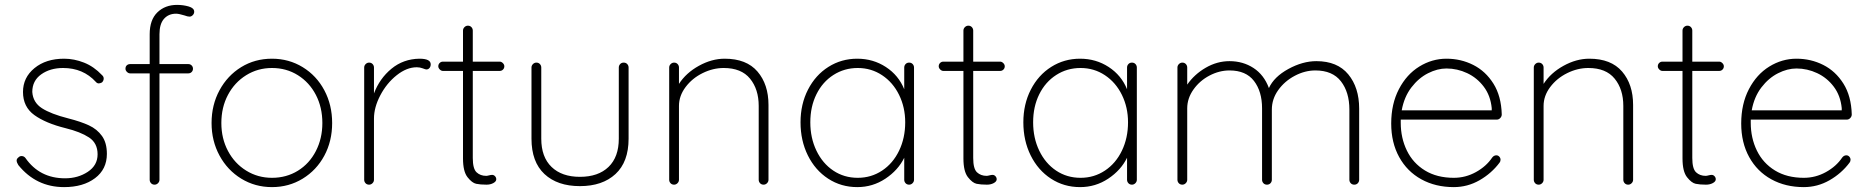

<svg xmlns="http://www.w3.org/2000/svg" viewBox="-20 -755 7639 785"><path d="M48 -99Q48 -106 56 -112Q61 -117 68 -117Q78 -117 84 -109Q142 -26 246 -26Q299 -26 339 -52.5Q379 -79 379 -124Q379 -170 344 -193Q309 -216 248 -231Q167 -251 120.5 -284.5Q74 -318 74 -379Q74 -438 121 -476.5Q168 -515 242 -515Q283 -515 323.5 -499Q364 -483 397 -448Q404 -442 404 -434Q404 -425 397 -418Q389 -414 384 -414Q377 -414 372 -420Q320 -477 238 -477Q185 -477 148.5 -451Q112 -425 112 -379Q115 -336 151.5 -312.5Q188 -289 259 -271Q310 -258 343.5 -242.5Q377 -227 397 -199Q417 -171 417 -126Q417 -63 368.5 -26.5Q320 10 242 10Q128 10 55 -80Q48 -91 48 -99Z M769 -474Q769 -466 763.5 -460.5Q758 -455 750 -455H632V-20Q632 -12 626 -6Q620 0 612 0Q603 0 597.5 -6Q592 -12 592 -20V-455H512Q505 -455 499 -461Q493 -467 493 -474Q493 -483 498.5 -488Q504 -493 512 -493H592V-615Q592 -674 623.5 -704.5Q655 -735 704 -735Q729 -735 751.5 -728.5Q774 -722 774 -707Q774 -699 768 -693Q762 -687 755 -687Q747 -687 734 -692Q711 -699 700 -699Q669 -699 650.5 -678Q632 -657 632 -615V-493H750Q758 -493 763.5 -487.5Q769 -482 769 -474Z M1092 10Q1023 10 966.5 -24.5Q910 -59 877.5 -119Q845 -179 845 -252Q845 -326 877.5 -386Q910 -446 966 -480.5Q1022 -515 1092 -515Q1161 -515 1217.5 -480.5Q1274 -446 1306 -386Q1338 -326 1338 -252Q1338 -178 1306 -118.5Q1274 -59 1217.5 -24.5Q1161 10 1092 10ZM1092 -477Q1034 -477 986.5 -447.5Q939 -418 912 -367Q885 -316 885 -252Q885 -189 912 -138Q939 -87 986.5 -57.5Q1034 -28 1092 -28Q1151 -28 1198 -57Q1245 -86 1271.5 -137.5Q1298 -189 1298 -252Q1298 -316 1271.5 -367Q1245 -418 1198 -447.5Q1151 -477 1092 -477Z M1741 -492Q1741 -483 1736 -477Q1731 -471 1723 -471Q1720 -471 1708.5 -475.5Q1697 -480 1684 -480Q1643 -480 1602 -447.5Q1561 -415 1535 -365.5Q1509 -316 1509 -270V-20Q1509 -12 1503 -6Q1497 0 1489 0Q1480 0 1474.5 -6Q1469 -12 1469 -20V-479Q1469 -487 1475 -493Q1481 -499 1489 -499Q1498 -499 1503.5 -493Q1509 -487 1509 -479V-373Q1532 -434 1580.5 -474Q1629 -514 1695 -515Q1741 -515 1741 -492Z M2042 -484Q2042 -476 2036.5 -470.5Q2031 -465 2023 -465H1913V-109Q1913 -65 1928.5 -50.5Q1944 -36 1968 -36Q1972 -36 1979.5 -38Q1987 -40 1992 -40Q1999 -40 2004 -34.5Q2009 -29 2009 -22Q2009 -13 1997 -6.5Q1985 0 1969 0Q1944 0 1927 -3.5Q1910 -7 1891.5 -30.5Q1873 -54 1873 -107V-465H1791Q1784 -465 1778 -471Q1772 -477 1772 -484Q1772 -492 1777.5 -497.5Q1783 -503 1791 -503H1873V-630Q1873 -638 1879 -644Q1885 -650 1893 -650Q1902 -650 1907.5 -644Q1913 -638 1913 -630V-503H2023Q2030 -503 2036 -497Q2042 -491 2042 -484Z M2550 -479V-188Q2550 -93 2496.5 -43.5Q2443 6 2351 6Q2259 6 2206 -43.5Q2153 -93 2153 -188V-479Q2153 -487 2159 -493Q2165 -499 2173 -499Q2182 -499 2187.5 -493Q2193 -487 2193 -479V-188Q2193 -113 2235 -72.5Q2277 -32 2351 -32Q2426 -32 2468 -72.5Q2510 -113 2510 -188V-479Q2510 -487 2515.5 -493Q2521 -499 2530 -499Q2539 -499 2544.5 -493Q2550 -487 2550 -479Z M3122 -326V-20Q3122 -12 3116 -6Q3110 0 3102 0Q3093 0 3087.5 -6Q3082 -12 3082 -20V-322Q3082 -390 3046.5 -433.5Q3011 -477 2939 -477Q2895 -477 2852.5 -456Q2810 -435 2783 -399Q2756 -363 2756 -322V-20Q2756 -12 2750 -6Q2744 0 2736 0Q2727 0 2721.5 -6Q2716 -12 2716 -20V-479Q2716 -487 2722 -493Q2728 -499 2736 -499Q2745 -499 2750.5 -493Q2756 -487 2756 -479V-412Q2785 -457 2837.5 -486Q2890 -515 2943 -515Q3032 -515 3077 -462.5Q3122 -410 3122 -326Z M3717 -479V-20Q3717 -12 3711 -6Q3705 0 3697 0Q3688 0 3682.5 -6Q3677 -12 3677 -20V-110Q3652 -59 3600 -24.5Q3548 10 3485 10Q3419 10 3366 -24.5Q3313 -59 3283 -119.5Q3253 -180 3253 -255Q3253 -329 3283.5 -388.5Q3314 -448 3367 -481.5Q3420 -515 3485 -515Q3550 -515 3602 -481Q3654 -447 3677 -390V-479Q3677 -487 3682.5 -493Q3688 -499 3697 -499Q3706 -499 3711.5 -493Q3717 -487 3717 -479ZM3681 -255Q3681 -316 3656 -367Q3631 -418 3586.5 -447.5Q3542 -477 3487 -477Q3432 -477 3387.5 -448.5Q3343 -420 3318 -369.5Q3293 -319 3293 -255Q3293 -191 3318 -139Q3343 -87 3387 -57.5Q3431 -28 3487 -28Q3542 -28 3586.5 -57.5Q3631 -87 3656 -139Q3681 -191 3681 -255Z M4088 -484Q4088 -476 4082.5 -470.5Q4077 -465 4069 -465H3959V-109Q3959 -65 3974.5 -50.5Q3990 -36 4014 -36Q4018 -36 4025.5 -38Q4033 -40 4038 -40Q4045 -40 4050 -34.5Q4055 -29 4055 -22Q4055 -13 4043 -6.5Q4031 0 4015 0Q3990 0 3973 -3.5Q3956 -7 3937.5 -30.5Q3919 -54 3919 -107V-465H3837Q3830 -465 3824 -471Q3818 -477 3818 -484Q3818 -492 3823.5 -497.5Q3829 -503 3837 -503H3919V-630Q3919 -638 3925 -644Q3931 -650 3939 -650Q3948 -650 3953.5 -644Q3959 -638 3959 -630V-503H4069Q4076 -503 4082 -497Q4088 -491 4088 -484Z M4628 -479V-20Q4628 -12 4622 -6Q4616 0 4608 0Q4599 0 4593.5 -6Q4588 -12 4588 -20V-110Q4563 -59 4511 -24.5Q4459 10 4396 10Q4330 10 4277 -24.5Q4224 -59 4194 -119.5Q4164 -180 4164 -255Q4164 -329 4194.5 -388.5Q4225 -448 4278 -481.5Q4331 -515 4396 -515Q4461 -515 4513 -481Q4565 -447 4588 -390V-479Q4588 -487 4593.5 -493Q4599 -499 4608 -499Q4617 -499 4622.5 -493Q4628 -487 4628 -479ZM4592 -255Q4592 -316 4567 -367Q4542 -418 4497.5 -447.5Q4453 -477 4398 -477Q4343 -477 4298.5 -448.5Q4254 -420 4229 -369.5Q4204 -319 4204 -255Q4204 -191 4229 -139Q4254 -87 4298 -57.5Q4342 -28 4398 -28Q4453 -28 4497.5 -57.5Q4542 -87 4567 -139Q4592 -191 4592 -255Z M5537 -311V-20Q5537 -12 5531.5 -6Q5526 0 5517 0Q5508 0 5502.5 -6Q5497 -12 5497 -20V-307Q5497 -378 5462.5 -422.5Q5428 -467 5358 -467Q5315 -467 5273.5 -445Q5232 -423 5206 -386.5Q5180 -350 5180 -307V-20Q5180 -12 5174.5 -6Q5169 0 5160 0Q5151 0 5145.5 -6Q5140 -12 5140 -20V-312Q5140 -381 5107 -424Q5074 -467 5007 -467Q4965 -467 4925 -446Q4885 -425 4859.5 -389Q4834 -353 4834 -312V-20Q4834 -12 4828 -6Q4822 0 4814 0Q4805 0 4799.5 -6Q4794 -12 4794 -20V-479Q4794 -487 4800 -493Q4806 -499 4814 -499Q4823 -499 4828.5 -493Q4834 -487 4834 -479V-409Q4863 -451 4909.5 -478Q4956 -505 5007 -505Q5062 -505 5105 -477Q5148 -449 5168 -395Q5189 -441 5247.5 -473Q5306 -505 5362 -505Q5448 -505 5492.5 -451Q5537 -397 5537 -311Z M6115 -102Q6115 -95 6111 -90Q6078 -46 6029 -18Q5980 10 5924 10Q5849 10 5791 -22Q5733 -54 5700.5 -113Q5668 -172 5668 -250Q5668 -330 5699.5 -390.5Q5731 -451 5783 -483Q5835 -515 5894 -515Q5953 -515 6003.5 -489.5Q6054 -464 6086 -413Q6118 -362 6120 -287Q6120 -279 6114 -272.5Q6108 -266 6100 -266H5707V-253Q5707 -191 5732 -139.5Q5757 -88 5806 -58Q5855 -28 5924 -28Q5972 -28 6014.5 -51.5Q6057 -75 6081 -111Q6088 -120 6098 -120Q6105 -120 6110 -114.5Q6115 -109 6115 -102ZM5711 -304H6079V-313Q6074 -364 6046.5 -400.5Q6019 -437 5978.5 -456Q5938 -475 5894 -475Q5857 -475 5818.5 -455.5Q5780 -436 5750.5 -397.5Q5721 -359 5711 -304Z M6657 -326V-20Q6657 -12 6651 -6Q6645 0 6637 0Q6628 0 6622.5 -6Q6617 -12 6617 -20V-322Q6617 -390 6581.5 -433.5Q6546 -477 6474 -477Q6430 -477 6387.5 -456Q6345 -435 6318 -399Q6291 -363 6291 -322V-20Q6291 -12 6285 -6Q6279 0 6271 0Q6262 0 6256.5 -6Q6251 -12 6251 -20V-479Q6251 -487 6257 -493Q6263 -499 6271 -499Q6280 -499 6285.5 -493Q6291 -487 6291 -479V-412Q6320 -457 6372.5 -486Q6425 -515 6478 -515Q6567 -515 6612 -462.5Q6657 -410 6657 -326Z M7028 -484Q7028 -476 7022.5 -470.5Q7017 -465 7009 -465H6899V-109Q6899 -65 6914.5 -50.5Q6930 -36 6954 -36Q6958 -36 6965.5 -38Q6973 -40 6978 -40Q6985 -40 6990 -34.5Q6995 -29 6995 -22Q6995 -13 6983 -6.5Q6971 0 6955 0Q6930 0 6913 -3.5Q6896 -7 6877.5 -30.5Q6859 -54 6859 -107V-465H6777Q6770 -465 6764 -471Q6758 -477 6758 -484Q6758 -492 6763.5 -497.5Q6769 -503 6777 -503H6859V-630Q6859 -638 6865 -644Q6871 -650 6879 -650Q6888 -650 6893.5 -644Q6899 -638 6899 -630V-503H7009Q7016 -503 7022 -497Q7028 -491 7028 -484Z M7546 -102Q7546 -95 7542 -90Q7509 -46 7460 -18Q7411 10 7355 10Q7280 10 7222 -22Q7164 -54 7131.5 -113Q7099 -172 7099 -250Q7099 -330 7130.5 -390.5Q7162 -451 7214 -483Q7266 -515 7325 -515Q7384 -515 7434.5 -489.5Q7485 -464 7517 -413Q7549 -362 7551 -287Q7551 -279 7545 -272.5Q7539 -266 7531 -266H7138V-253Q7138 -191 7163 -139.5Q7188 -88 7237 -58Q7286 -28 7355 -28Q7403 -28 7445.5 -51.5Q7488 -75 7512 -111Q7519 -120 7529 -120Q7536 -120 7541 -114.5Q7546 -109 7546 -102ZM7142 -304H7510V-313Q7505 -364 7477.5 -400.5Q7450 -437 7409.5 -456Q7369 -475 7325 -475Q7288 -475 7249.5 -455.5Q7211 -436 7181.5 -397.5Q7152 -359 7142 -304Z"/></svg>

Font: Quicksand Light
Style: Regular
Weight: 300
Designer: Andrew Paglinawan
Foundry: Andrew Paglinawan
Version: Version 3.000